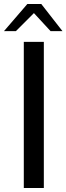

<svg xmlns="http://www.w3.org/2000/svg" viewBox="-47 -948 335 968"><path d="M73 -737H174V0H73ZM91 -928H161L268 -791H208L124 -882L33 -791H-27Z"/></svg>

Font: Exo Medium
Style: Regular
Weight: 500
Designer: Natanael Gama
Foundry: Natanael Gama
Version: Version 1.500; ttfautohint (v1.6)